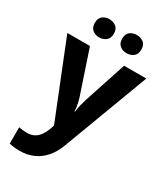

<svg xmlns="http://www.w3.org/2000/svg" viewBox="-237 -855 1043 1198"><g transform="rotate(30 284.5 -256.0)"><path d="M0 -546H163L266 -239Q271 -224 274.5 -209Q278 -194 280.5 -178Q283 -162 284 -144H287Q290 -170 295.5 -193.5Q301 -217 308 -239L409 -546H569L338 70Q317 126 283.5 164Q250 202 206 221Q162 240 110 240Q85 240 66.5 237.5Q48 235 34 232V114Q45 116 60.5 118Q76 120 93 120Q124 120 146.5 107Q169 94 184 71.5Q199 49 208 23L217 -4ZM117 -686Q117 -721 137 -736.5Q157 -752 184.9 -752Q212.8 -752 233.4 -736.6Q254 -721.2 254 -686.4Q254 -653 233.4 -637Q212.8 -621 184.9 -621Q157 -621 137 -637.2Q117 -653.5 117 -686ZM314 -686Q314 -721 334.1 -736.5Q354.3 -752 382.6 -752Q411 -752 431.5 -736.6Q452 -721.2 452 -686.4Q452 -653 431.4 -637Q410.9 -621 383 -621Q354.5 -621 334.3 -637.2Q314 -653.5 314 -686Z"/></g></svg>

Font: Noto Sans Sinhala
Style: Regular
Weight: 400
Designer: Jelle Bosma - Monotype Design Team
Foundry: Monotype Imaging Inc.
Version: Version 2.006